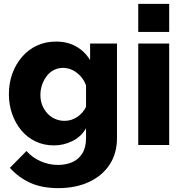

<svg xmlns="http://www.w3.org/2000/svg" viewBox="-20 -750 950 993"><path d="M259 2Q207 2 164 -18.5Q121 -39 90.5 -75.5Q60 -112 43 -160Q26 -208 26 -263Q26 -321 44 -370Q62 -419 94.5 -456.5Q127 -494 171.5 -514.5Q216 -535 270 -535Q329 -535 374 -509.5Q419 -484 446 -439V-525H585V-36Q585 44 546.5 102Q508 160 439.5 191.5Q371 223 281 223Q197 223 136.5 195.5Q76 168 31 118L117 31Q146 64 189 83.5Q232 103 281 103Q320 103 353 89Q386 75 405.5 44Q425 13 425 -36V-87Q401 -44 355.5 -21Q310 2 259 2ZM314 -125Q333 -125 349.5 -130.5Q366 -136 380 -145.5Q394 -155 406 -168.5Q418 -182 425 -198V-308Q415 -336 396 -356.5Q377 -377 354 -388Q331 -399 306 -399Q281 -399 259 -388Q237 -377 221.5 -356.5Q206 -336 197.5 -311Q189 -286 189 -259Q189 -230 198.5 -206Q208 -182 225 -163.5Q242 -145 265 -135Q288 -125 314 -125Z M695 0V-525H855V0ZM695 -585V-730H855V-585Z"/></svg>

Font: Raleway Thin ExtraBold
Style: Regular
Weight: 800
Version: Version 4.026